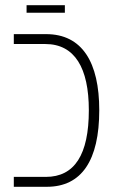

<svg xmlns="http://www.w3.org/2000/svg" viewBox="-20 -717 453 737"><path d="M82 -668H229V-697H82ZM33 0H160C293 0 361 -101 361 -294C361 -477 296 -586 157 -586H33V-548H154C267 -548 321 -456 321 -294C321 -123 266 -38 156 -38H33Z"/></svg>

Font: Noto Sans Hebrew Condensed ExtraLight
Style: Regular
Weight: 200
Width: 3
Designer: Monotype Design Team
Foundry: Monotype Imaging Inc.
Version: Version 2.004